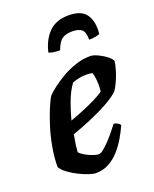

<svg xmlns="http://www.w3.org/2000/svg" viewBox="-133 -781 689 857"><g transform="rotate(-20 211.0 -352.0)"><path d="M173 0Q162 0 140.5 -7Q119 -14 95 -26Q71 -38 50.5 -53Q30 -68 21 -84Q21 -129 29.5 -176.5Q38 -224 51.5 -267Q65 -310 79 -343.5Q93 -377 104 -394Q114 -405 136.5 -422.5Q159 -440 189.5 -458Q220 -476 255.5 -488Q291 -500 326 -500Q342 -500 364.5 -489Q387 -478 404 -464Q421 -450 422 -441Q419 -420 411.5 -396Q404 -372 394 -350.5Q384 -329 375 -316Q357 -297 318 -275Q279 -253 231 -232.5Q183 -212 139 -197Q133 -164 131 -148Q129 -132 128 -116Q135 -107 151 -97.5Q167 -88 185 -81.5Q203 -75 214 -75Q222 -75 233.5 -83.5Q245 -92 259.5 -106.5Q274 -121 290 -140Q306 -159 322 -180Q331 -180 340.5 -174Q350 -168 352 -163Q341 -138 324.5 -109.5Q308 -81 286 -56Q264 -31 236 -15.5Q208 0 173 0ZM150 -258Q184 -270 215 -283Q246 -296 272.5 -309Q299 -322 317 -335Q318 -343 318.5 -350.5Q319 -358 319 -365Q319 -381 317 -397Q315 -413 311 -425Q303 -427 296 -427.5Q289 -428 281 -428Q264 -428 247 -424.5Q230 -421 215 -415Q192 -383 176.5 -341.5Q161 -300 150 -258ZM210 -570Q187 -570 174 -573Q161 -576 157 -579Q171 -637 205 -670.5Q239 -704 298 -704Q359 -704 382 -670Q405 -636 399 -579Q394 -576 379.5 -573Q365 -570 348 -570Q348 -608 333 -619.5Q318 -631 288 -631Q259 -631 241 -619Q223 -607 210 -570Z"/></g></svg>

Font: Texturina Medium 12pt
Style: Bold Italic
Weight: 700
Italic angle: -11°
Version: Version 1.002